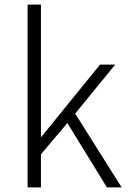

<svg xmlns="http://www.w3.org/2000/svg" viewBox="-20 -815 561 835"><path d="M100 0V-795H158V-220H160L415 -534H481L307 -321L509 0H445L273 -280L158 -144V0Z"/></svg>

Font: Noto Sans TC Thin Light
Style: Regular
Weight: 300
Version: Version 2.004-H2;hotconv 1.0.118;makeotfexe 2.5.65603